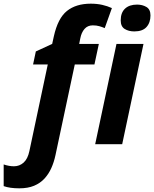

<svg xmlns="http://www.w3.org/2000/svg" viewBox="-127 -785 839 1045"><path d="M-51 120Q-21 120 1.5 100Q24 80 33 37L133 -434H53L68 -505L157 -546L166 -587Q188 -686 237.5 -725.5Q287 -765 367 -765Q401 -765 429.5 -758.5Q458 -752 482 -741L443 -632Q429 -638 413.5 -642.5Q398 -647 378 -647Q350 -647 333 -627.5Q316 -608 310 -576L304 -546H411L387 -434H280L175 59Q167 97 152.5 129.5Q138 162 115 187Q92 212 58.5 226Q25 240 -22 240Q-73 240 -107 228V110Q-78 120 -51 120ZM604 -614Q573 -614 551.5 -627.5Q530 -641 530 -674Q530 -716 553.5 -738Q577 -760 619 -760Q648 -760 670 -747Q692 -734 692 -701Q692 -662 670.5 -638Q649 -614 604 -614ZM391 0 507 -546H654L538 0Z"/></svg>

Font: BC Sans
Style: Bold Italic
Weight: 700
Italic angle: -12°
Designer: Monotype Design Team
Province of B.C.
Foundry: Monotype Imaging Inc.
Version: Version 2.000;GOOG;noto-source:20170915:90ef993387c0